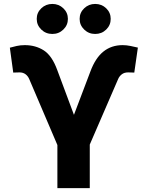

<svg xmlns="http://www.w3.org/2000/svg" viewBox="-20 -970 762 990"><path d="M275.9 0V-222.2L130.4 -563Q123.5 -578.6 111.1 -587.6Q98.6 -596.7 80.6 -596.7Q73.2 -596.7 61.8 -596.2Q50.3 -595.7 48.3 -595.7L30.8 -724.1Q46.4 -728.5 65.7 -732.9Q85 -737.3 107.9 -737.3Q163.6 -737.3 206.1 -710Q248.5 -682.6 275.4 -608.4L361.3 -377.9L446.3 -602.1Q472.2 -671.4 513.4 -704.3Q554.7 -737.3 612.3 -737.3Q632.3 -737.3 653.3 -732.9Q674.3 -728.5 690.9 -724.6L672.4 -595.7Q669.9 -595.7 658.4 -596.2Q647 -596.7 640.6 -596.7Q620.6 -596.7 607.9 -586.7Q595.2 -576.7 589.4 -563L442.9 -224.6V0ZM470.7 -794.9Q437.5 -794.9 414.1 -817.6Q390.6 -840.3 390.6 -872.6Q390.6 -904.8 414.1 -927.2Q437.5 -949.7 470.7 -949.7Q504.4 -949.7 527.6 -927.2Q550.8 -904.8 550.8 -872.6Q550.8 -840.3 527.6 -817.6Q504.4 -794.9 470.7 -794.9ZM250 -794.9Q216.3 -794.9 192.9 -817.6Q169.4 -840.3 169.4 -872.6Q169.4 -904.8 192.9 -927.2Q216.3 -949.7 250 -949.7Q283.2 -949.7 306.6 -927.2Q330.1 -904.8 330.1 -872.6Q330.1 -840.3 306.6 -817.6Q283.2 -794.9 250 -794.9Z"/></svg>

Font: Inter 16pt ExtraBold
Style: Regular
Weight: 800
Version: Version 4.001;git-66647c0bb